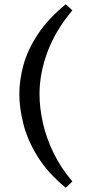

<svg xmlns="http://www.w3.org/2000/svg" viewBox="-20 -729 437 894"><path d="M164 -291Q164 -226 180 -155.5Q196 -85 230 -15.5Q264 54 317 116L286 145Q203 77 155.5 0.5Q108 -76 89 -151.5Q70 -227 70 -291Q70 -355 89 -425.5Q108 -496 155.5 -568.5Q203 -641 286 -709L317 -681Q238 -587 201 -487Q164 -387 164 -291Z"/></svg>

Font: Average
Style: Regular
Weight: 400
Designer: Eduardo Tunni
Foundry: Eduardo Rodriguez Tunni
Version: Version 1.003; ttfautohint (v1.8.4.7-5d5b)